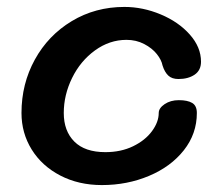

<svg xmlns="http://www.w3.org/2000/svg" viewBox="-20 -534 635 554"><path d="M42 -208Q42 -292 80.5 -362Q119 -432 187 -473Q255 -514 339 -514Q392 -514 443.5 -492.5Q495 -471 527.5 -434.5Q560 -398 560 -356Q560 -331 541.5 -318.5Q523 -306 495 -306Q476 -306 465.5 -316Q455 -326 449 -345Q446 -361 432.5 -378Q419 -395 396 -407Q373 -419 345 -419Q296 -419 254 -388.5Q212 -358 188 -309Q164 -260 164 -208Q164 -156 194.5 -125.5Q225 -95 284 -95Q329 -95 364 -112Q399 -129 418.5 -155.5Q438 -182 438 -208Q438 -222 455 -233.5Q472 -245 496 -245Q521 -245 534.5 -237Q548 -229 548 -208Q548 -148 510.5 -100.5Q473 -53 410 -26.5Q347 0 274 0Q207 0 154 -27.5Q101 -55 71.5 -102.5Q42 -150 42 -208Z"/></svg>

Font: Mali SemiBold
Style: Italic
Weight: 600
Italic angle: -10°
Version: Version 1.000; ttfautohint (v1.6)